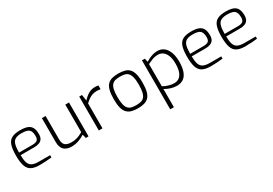

<svg xmlns="http://www.w3.org/2000/svg" viewBox="31 -1458 3711 2614"><g transform="rotate(-30 1887.0 -151.0)"><path d="M279 6Q197 6 149.5 -19.5Q102 -45 82 -105Q62 -165 62 -268Q62 -373 83 -432Q104 -491 152.5 -515Q201 -539 282 -539Q350 -539 393.5 -523.5Q437 -508 458.5 -470Q480 -432 480 -365Q480 -320 462.5 -292.5Q445 -265 412 -253Q379 -241 334 -241H120Q120 -168 134 -124Q148 -80 184.5 -60Q221 -40 292 -40H468V-5Q420 0 377.5 3Q335 6 279 6ZM119 -282H330Q379 -282 403 -299.5Q427 -317 427 -365Q427 -415 412.5 -443Q398 -471 366.5 -482.5Q335 -494 282 -494Q219 -494 183.5 -476Q148 -458 133.5 -412Q119 -366 119 -282Z M784 6Q707 6 665 -33Q623 -72 623 -158V-533H681V-171Q681 -97 714 -71.5Q747 -46 809 -46Q861 -46 903 -59.5Q945 -73 991 -100V-533H1049V0H1006L991 -60Q950 -33 896.5 -13.5Q843 6 784 6Z M1210 0V-533H1253L1268 -437Q1306 -481 1352.5 -510Q1399 -539 1460 -539Q1475 -539 1488 -537.5Q1501 -536 1512 -533V-474Q1499 -476 1485 -478Q1471 -480 1455 -480Q1416 -480 1385.5 -470Q1355 -460 1327 -440.5Q1299 -421 1268 -392V0Z M1825 6Q1770 6 1727.5 -5.5Q1685 -17 1656 -46.5Q1627 -76 1613 -129.5Q1599 -183 1599 -267Q1599 -352 1613.5 -405.5Q1628 -459 1656.5 -488Q1685 -517 1727.5 -528Q1770 -539 1825 -539Q1880 -539 1922.5 -528Q1965 -517 1994 -488Q2023 -459 2037.5 -405.5Q2052 -352 2052 -267Q2052 -183 2037.5 -129Q2023 -75 1994.5 -46Q1966 -17 1923 -5.5Q1880 6 1825 6ZM1825 -43Q1865 -43 1897 -50.5Q1929 -58 1950 -80.5Q1971 -103 1982.5 -148Q1994 -193 1994 -267Q1994 -342 1982.5 -386.5Q1971 -431 1950 -453.5Q1929 -476 1897 -483.5Q1865 -491 1825 -491Q1784 -491 1753 -483.5Q1722 -476 1700.5 -453.5Q1679 -431 1668 -386.5Q1657 -342 1657 -267Q1657 -193 1668 -148Q1679 -103 1700.5 -80.5Q1722 -58 1753 -50.5Q1784 -43 1825 -43Z M2196 237V-533H2241L2254 -477Q2271 -489 2301.5 -504Q2332 -519 2367.5 -529Q2403 -539 2436 -539Q2489 -539 2525.5 -516Q2562 -493 2585 -454Q2608 -415 2618 -367Q2628 -319 2628 -268Q2628 -177 2606.5 -115.5Q2585 -54 2543 -24Q2501 6 2436 6Q2390 6 2342 -9.5Q2294 -25 2254 -49V237ZM2423 -43Q2466 -43 2498.5 -64.5Q2531 -86 2550.5 -135Q2570 -184 2570 -268Q2570 -348 2549 -397Q2528 -446 2494.5 -468.5Q2461 -491 2423 -491Q2372 -491 2330 -474.5Q2288 -458 2254 -441V-92Q2293 -70 2336.5 -56.5Q2380 -43 2423 -43Z M2969 6Q2887 6 2839.5 -19.5Q2792 -45 2772 -105Q2752 -165 2752 -268Q2752 -373 2773 -432Q2794 -491 2842.5 -515Q2891 -539 2972 -539Q3040 -539 3083.5 -523.5Q3127 -508 3148.5 -470Q3170 -432 3170 -365Q3170 -320 3152.5 -292.5Q3135 -265 3102 -253Q3069 -241 3024 -241H2810Q2810 -168 2824 -124Q2838 -80 2874.5 -60Q2911 -40 2982 -40H3158V-5Q3110 0 3067.5 3Q3025 6 2969 6ZM2809 -282H3020Q3069 -282 3093 -299.5Q3117 -317 3117 -365Q3117 -415 3102.5 -443Q3088 -471 3056.5 -482.5Q3025 -494 2972 -494Q2909 -494 2873.5 -476Q2838 -458 2823.5 -412Q2809 -366 2809 -282Z M3511 6Q3429 6 3381.5 -19.5Q3334 -45 3314 -105Q3294 -165 3294 -268Q3294 -373 3315 -432Q3336 -491 3384.5 -515Q3433 -539 3514 -539Q3582 -539 3625.5 -523.5Q3669 -508 3690.5 -470Q3712 -432 3712 -365Q3712 -320 3694.5 -292.5Q3677 -265 3644 -253Q3611 -241 3566 -241H3352Q3352 -168 3366 -124Q3380 -80 3416.5 -60Q3453 -40 3524 -40H3700V-5Q3652 0 3609.5 3Q3567 6 3511 6ZM3351 -282H3562Q3611 -282 3635 -299.5Q3659 -317 3659 -365Q3659 -415 3644.5 -443Q3630 -471 3598.5 -482.5Q3567 -494 3514 -494Q3451 -494 3415.5 -476Q3380 -458 3365.5 -412Q3351 -366 3351 -282Z"/></g></svg>

Font: Exo Thin Light
Style: Regular
Weight: 300
Version: Version 2.000